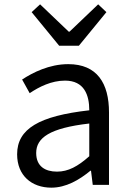

<svg xmlns="http://www.w3.org/2000/svg" viewBox="-20 -853 603 886"><path d="M217 13C284 13 345 -22 397 -65H400L408 0H483V-334C483 -469 428 -557 295 -557C207 -557 131 -518 82 -486L117 -423C160 -452 217 -481 280 -481C369 -481 392 -414 392 -344C161 -318 59 -259 59 -141C59 -43 126 13 217 13ZM243 -61C189 -61 147 -85 147 -147C147 -217 209 -262 392 -283V-132C339 -85 295 -61 243 -61ZM253 -642H344L471 -797L433 -833L301 -707H297L165 -833L126 -797Z"/></svg>

Font: ChiuKong Gothic CL
Style: Regular
Weight: 400
Designer: Ryoko NISHIZUKA 西塚涼子 (kana, bopomofo & ideographs); Paul D. Hunt (Latin, Greek & Cyrillic); Sandoll Communications 산돌커뮤니
Foundry: Adobe
Version: Version 1.300